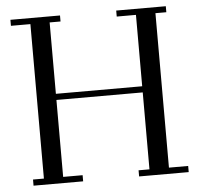

<svg xmlns="http://www.w3.org/2000/svg" viewBox="-51 -754 833 806"><g transform="rotate(-5 365.5 -351.0)"><path d="M22 -676.8V-702.1H231V-676.8H185.1V-376H548.8V-676.8H467.8V-702.1H676.8V-676.8H630.9V-25.9H711.9V0H502.9V-25.9H548.8V-350.1H185.1V-25.9H267.1V0H58.1V-25.9H104V-676.8Z"/></g></svg>

Font: Dehuti Alt
Style: Book
Weight: 400
Version: Version 1.2